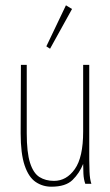

<svg xmlns="http://www.w3.org/2000/svg" viewBox="-20 -694 415 725"><path d="M174 11Q141 11 114.5 -7Q88 -25 73 -69.5Q58 -114 58 -191L59 -449H81V-191Q81 -118 93.5 -79Q106 -40 129 -25.5Q152 -11 184 -11Q231 -11 262.5 -55.5Q294 -100 294 -197V-449H317V-92Q317 -74 318 -46Q319 -18 325 0H302Q296 -17 295 -38Q294 -59 294 -75Q280 -40 254 -14.5Q228 11 174 11ZM169 -510 155 -519 229 -674 252 -660Z"/></svg>

Font: Inconsolata Condensed ExtraLight
Style: Regular
Weight: 200
Width: 3
Monospace: yes
Designer: Raph Levien, Cyreal, Brenton Simpson
Foundry: Raph Levien, Cyreal, Google
Version: Version 3.100; ttfautohint (v1.8.4.7-5d5b)